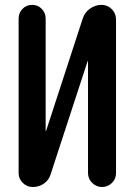

<svg xmlns="http://www.w3.org/2000/svg" viewBox="-20 -750 540 770"><path d="M111.3 0Q87.9 0 71.3 -16.6Q54.7 -33.2 54.7 -55.7V-675.8Q54.7 -698.2 70.3 -714.4Q85.9 -730.5 108.9 -730.5Q131.8 -730.5 147.5 -714.4Q163.1 -698.2 163.1 -675.8V-225.6Q163.1 -224.6 164.1 -224.6Q165 -224.6 165 -225.6L311.5 -674.8Q319.3 -700.2 340.8 -715.3Q362.3 -730.5 386.7 -730.5Q411.1 -730.5 428.2 -713.4Q445.3 -696.3 445.3 -671.9V-55.7Q445.3 -32.2 428.7 -16.1Q412.1 0 389.2 0Q366.2 0 349.6 -16.6Q333 -33.2 333 -55.7V-503.9Q333 -504.9 332 -504.9Q331.1 -504.9 331.1 -503.9L183.6 -52.7Q176.8 -28.3 156.7 -14.2Q136.7 0 111.3 0Z"/></svg>

Font: Rounded-X Mgen+ 1m medium
Style: Regular
Weight: 500
Designer: [Source Han Sans]
Ryoko NISHIZUKA  (kana & ideographs); Paul D. Hunt (Latin, Greek & Cyrillic); Wenlong ZHANG  (bopomofo
Version: Version 1.059.20150602